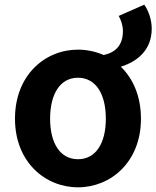

<svg xmlns="http://www.w3.org/2000/svg" viewBox="-20 -786 668 820"><path d="M313 -106C237 -106 194 -174 194 -279C194 -385 237 -454 313 -454C389 -454 432 -385 432 -279C432 -174 389 -106 313 -106ZM487 -718C496 -702 505 -678 505 -654C505 -592 473 -562 423 -551C388 -566 351 -574 313 -574C173 -574 44 -466 44 -279C44 -94 173 14 313 14C453 14 582 -94 582 -279C582 -375 548 -451 496 -501C569 -524 628 -574 628 -664C628 -703 613 -743 596 -766Z"/></svg>

Font: Noto Sans CJK KR Bold
Style: Regular
Weight: 700
Designer: Ryoko NISHIZUKA (kana & ideographs); Paul D. Hunt (Latin, Greek & Cyrillic); Wenlong ZHANG (bopomofo); Sandoll Communica
Foundry: Adobe Systems Incorporated
Version: Version 1.004;PS 1.004;hotconv 1.0.82;makeotf.lib2.5.63406